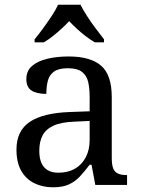

<svg xmlns="http://www.w3.org/2000/svg" viewBox="-20 -786 603 816"><path d="M205 10Q161 10 125.5 -7.5Q90 -25 70 -60.5Q50 -96 50 -150Q50 -230 106.5 -268Q163 -306 278 -310L361 -313V-373Q361 -409 355 -436.5Q349 -464 329 -480Q309 -496 268 -496Q230 -496 210 -482Q190 -468 183.5 -443.5Q177 -419 177 -387Q135 -387 113.5 -401.5Q92 -416 92 -450Q92 -485 116.5 -506Q141 -527 182 -536.5Q223 -546 272 -546Q364 -546 409.5 -507Q455 -468 455 -373V-114Q455 -86 461 -70.5Q467 -55 481 -48.5Q495 -42 517 -42H520V0H385L369 -86H361Q340 -58 320 -36.5Q300 -15 273.5 -2.5Q247 10 205 10ZM228 -52Q269 -52 298.5 -69Q328 -86 344.5 -117.5Q361 -149 361 -191V-272L297 -269Q240 -267 207.5 -252Q175 -237 161 -210.5Q147 -184 147 -145Q147 -114 156 -93.5Q165 -73 183 -62.5Q201 -52 228 -52ZM127 -619Q143 -638 162 -664Q181 -690 199 -717Q217 -744 227 -766H322Q333 -744 350.5 -717Q368 -690 387.5 -664Q407 -638 422 -619V-606H383Q364 -617 344.5 -632Q325 -647 307 -663.5Q289 -680 274 -696Q259 -680 241 -663.5Q223 -647 204 -632Q185 -617 166 -606H127Z"/></svg>

Font: Noto Serif Tamil
Style: Regular
Weight: 400
Designer: Indian Type Foundry, Tom Grace, and the Monotype Design Team
Foundry: Monotype Imaging Inc.
Version: Version 2.003